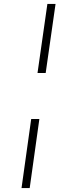

<svg xmlns="http://www.w3.org/2000/svg" viewBox="-20 -720 301 973"><path d="M130.5 233 179.5 -117H138.1L89.1 233ZM211.5 -350 261.5 -700H220.1L170.1 -350Z"/></svg>

Font: Josefin Slab Thin
Style: Italic
Weight: 100
Italic angle: -12°
Designer: Santiago Orozco
Foundry: Typemade
Version: Version 2.000